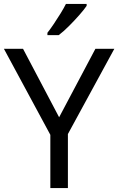

<svg xmlns="http://www.w3.org/2000/svg" viewBox="-20 -964 606 984"><path d="M283 -363 469 -714H566L328 -277V0H238V-273L0 -714H98ZM424 -934Q412 -916 387 -887.5Q362 -859 333.5 -830.5Q305 -802 281 -784H223V-796Q238 -815 255.5 -841Q273 -867 290 -894.5Q307 -922 318 -944H424Z"/></svg>

Font: TSCustom
Style: Regular
Weight: 400
Designer: Monotype Design Team
Foundry: Monotype Imaging Inc.
Version: Version 2.004; ttfautohint (v1.8.3) -l 8 -r 50 -G 200 -x 14 